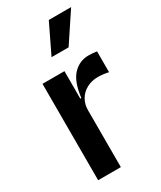

<svg xmlns="http://www.w3.org/2000/svg" viewBox="-202 -871 789 941"><g transform="rotate(-30 193.0 -400.5)"><path d="M61.1 0V-545.5H185.4V-389.9H191.1Q201.7 -476.9 237.7 -515.1Q273.8 -553.3 326 -553.3Q337 -553.3 350.1 -552.2Q363.3 -551.1 372.2 -549.7V-431.8Q362.6 -434.3 345 -436.6Q327.4 -438.9 312.5 -438.9Q277.3 -438.9 249.1 -423.8Q220.9 -408.7 205.1 -381.9Q189.3 -355.1 189.6 -321V0ZM261.4 -636.4H164.8L244.3 -801.1H370.7Z"/></g></svg>

Font: Riot Sans
Style: Bold
Weight: 600
Designer: Rasmus Andersson
Foundry: rsms
Version: Version 4.001